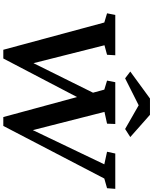

<svg xmlns="http://www.w3.org/2000/svg" viewBox="100 -1046 949 1190"><g transform="rotate(90 575.0 -450.5)"><path d="M705 4H760L1086 -622L1146 -639L1150 -690H931L920 -639L998 -622L786 -179L673 -623L746 -639L748 -690H489L479 -639L535 -622L554 -552L371 -183L260 -623L319 -639L322 -690H72L62 -639L119 -622L288 4H342L581 -453ZM423 -783 465 -751 632 -835 779 -751 829 -783 691 -905H590Z"/></g></svg>

Font: TPK Tissa Web SemiBold
Style: Italic
Weight: 600
Italic angle: -7°
Designer: Jacques Le Bailly, Suppakit Chalermlarp | Katatrad Co.,Ltd.
Foundry: Jacques Le Bailly, Cadson Demak Co.,Ltd.
Version: Version 5.000;Glyphs 3.1.2 (3151)